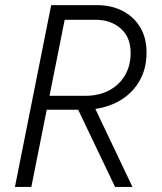

<svg xmlns="http://www.w3.org/2000/svg" viewBox="-20 -740 642 760"><path d="M146 -305.7 155.8 -360.8H317.9Q371.6 -360.8 412.1 -382.3Q452.6 -403.8 474.9 -442.1Q497.1 -480.5 497.1 -529.8Q497.1 -593.8 457.3 -627.7Q417.5 -661.6 359.9 -661.6H213.9L226.6 -719.7H363.3Q419.9 -719.7 464.4 -697.3Q508.8 -674.8 534.4 -632.8Q560.1 -590.8 560.1 -531.7Q560.1 -463.9 528.1 -412.8Q496.1 -361.8 439.5 -333.7Q382.8 -305.7 309.6 -305.7ZM39.1 0 182.6 -719.7H247.6L104 0ZM435.5 0 285.2 -314.5 336.4 -353 504.4 0Z"/></svg>

Font: Reddit Sans Light
Style: Italic
Weight: 300
Italic angle: -11.25°
Designer: Stephen Hutchings
Version: Version 1.013